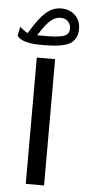

<svg xmlns="http://www.w3.org/2000/svg" viewBox="-78 -832 384 862"><g transform="rotate(5 114.0 -401.0)"><path d="M98.6 -670.4Q125 -670.4 142.3 -671.6Q159.7 -672.9 173.3 -675.5Q187 -678.2 194.6 -683.1Q202.1 -688 205.8 -695.6Q209.5 -703.1 209.5 -713.9Q209.5 -723.1 206.1 -731.2Q202.6 -739.3 197 -745.1Q191.4 -751 182.9 -754.4Q174.3 -757.8 164.6 -757.8Q147 -757.8 131.6 -748.8Q116.2 -739.7 101.1 -721.7Q85.9 -703.6 64.9 -670.4ZM-22 -661.6 -13.7 -701.7Q-11.2 -699.2 -7.3 -696Q-3.4 -692.9 5.9 -686Q15.1 -679.2 22 -676.8Q62 -744.1 93.3 -772Q124.5 -799.8 162.6 -799.8Q201.2 -799.8 225.6 -776.1Q250 -752.4 250 -715.8Q250 -668 216.3 -648.4Q182.6 -628.9 99.6 -628.9H87.9Q58.6 -628.9 36.9 -632.3Q15.1 -635.7 0 -643.1Q-15.1 -650.4 -22 -661.6ZM72.3 -570.7H154.8V-1.4H72.3Z"/></g></svg>

Font: Vazir FD
Style: FD
Weight: 400
Foundry: Based on Dejavu fonts, by Saber Rastikerdar
Version: Version 26.0.0